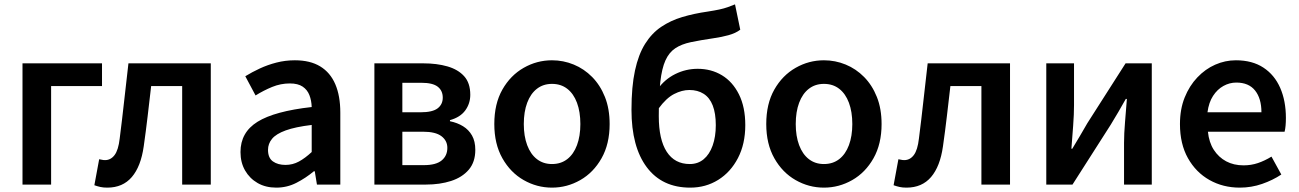

<svg xmlns="http://www.w3.org/2000/svg" viewBox="-20 -845 5949 879"><path d="M83 0V-555H447V-451H214V0Z M471 14Q453 14 439.5 11Q426 8 412 3L434 -116Q441 -115 447 -113.5Q453 -112 461 -112Q487 -112 504.5 -135Q522 -158 528 -211Q539 -297 548.5 -383.5Q558 -470 568 -555H945V0H814V-451H672Q664 -382 656 -313.5Q648 -245 638 -175Q625 -83 583.5 -34.5Q542 14 471 14Z M1245 14Q1196 14 1159.5 -7Q1123 -28 1102 -64.5Q1081 -101 1081 -149Q1081 -239 1159 -287.5Q1237 -336 1407 -355Q1406 -385 1396.5 -409.5Q1387 -434 1365.5 -448.5Q1344 -463 1307 -463Q1265 -463 1226 -447Q1187 -431 1150 -408L1103 -496Q1134 -515 1169.5 -531.5Q1205 -548 1245.5 -558.5Q1286 -569 1330 -569Q1400 -569 1446 -541Q1492 -513 1515 -459.5Q1538 -406 1538 -329V0H1431L1421 -61H1417Q1380 -30 1337 -8Q1294 14 1245 14ZM1287 -90Q1320 -90 1348.5 -105.5Q1377 -121 1407 -149V-273Q1332 -264 1288 -248Q1244 -232 1225.5 -209.5Q1207 -187 1207 -159Q1207 -122 1229.5 -106Q1252 -90 1287 -90Z M1694 0V-555H1918Q1980 -555 2028.5 -541Q2077 -527 2105 -496Q2133 -465 2133 -411Q2133 -371 2110 -339.5Q2087 -308 2040 -295V-290Q2074 -283 2100 -267Q2126 -251 2141 -224.5Q2156 -198 2156 -159Q2156 -103 2126 -68Q2096 -33 2045 -16.5Q1994 0 1930 0ZM1822 -331H1906Q1960 -331 1983.5 -349Q2007 -367 2007 -398Q2007 -430 1984 -448Q1961 -466 1909 -466H1822ZM1822 -89H1921Q1976 -89 2002 -110.5Q2028 -132 2028 -168Q2028 -201 2001 -221.5Q1974 -242 1917 -242H1822Z M2507 14Q2438 14 2377.5 -20.5Q2317 -55 2280 -120.5Q2243 -186 2243 -277Q2243 -370 2280 -435Q2317 -500 2377.5 -534.5Q2438 -569 2507 -569Q2559 -569 2606.5 -549.5Q2654 -530 2691 -492.5Q2728 -455 2749.5 -401Q2771 -347 2771 -277Q2771 -186 2734 -120.5Q2697 -55 2636.5 -20.5Q2576 14 2507 14ZM2507 -94Q2548 -94 2577 -116.5Q2606 -139 2621.5 -180.5Q2637 -222 2637 -277Q2637 -333 2621.5 -374.5Q2606 -416 2577 -438.5Q2548 -461 2507 -461Q2467 -461 2438 -438.5Q2409 -416 2393.5 -374.5Q2378 -333 2378 -277Q2378 -222 2393.5 -180.5Q2409 -139 2438 -116.5Q2467 -94 2507 -94Z M3140 14Q3011 14 2941 -79.5Q2871 -173 2871 -342Q2871 -448 2887 -522Q2903 -596 2933.5 -644.5Q2964 -693 3007 -722Q3050 -751 3103.5 -767Q3157 -783 3220 -792Q3252 -797 3273 -801.5Q3294 -806 3311 -812Q3328 -818 3345 -825L3369 -709Q3348 -693 3315.5 -684Q3283 -675 3247 -670Q3186 -661 3143 -652Q3100 -643 3071.5 -624Q3043 -605 3026.5 -568.5Q3010 -532 3003 -470Q2996 -408 2996 -313Q2996 -206 3032.5 -150Q3069 -94 3138 -94Q3175 -94 3201.5 -116Q3228 -138 3242.5 -178.5Q3257 -219 3257 -272Q3257 -326 3243 -362Q3229 -398 3201.5 -415.5Q3174 -433 3136 -433Q3102 -433 3066 -414.5Q3030 -396 2995 -348L2990 -436Q3023 -482 3071.5 -506Q3120 -530 3174 -530Q3236 -530 3285 -500.5Q3334 -471 3363 -413Q3392 -355 3392 -272Q3392 -186 3358.5 -121.5Q3325 -57 3268 -21.5Q3211 14 3140 14Z M3752 14Q3683 14 3622.5 -20.5Q3562 -55 3525 -120.5Q3488 -186 3488 -277Q3488 -370 3525 -435Q3562 -500 3622.5 -534.5Q3683 -569 3752 -569Q3804 -569 3851.5 -549.5Q3899 -530 3936 -492.5Q3973 -455 3994.5 -401Q4016 -347 4016 -277Q4016 -186 3979 -120.5Q3942 -55 3881.5 -20.5Q3821 14 3752 14ZM3752 -94Q3793 -94 3822 -116.5Q3851 -139 3866.5 -180.5Q3882 -222 3882 -277Q3882 -333 3866.5 -374.5Q3851 -416 3822 -438.5Q3793 -461 3752 -461Q3712 -461 3683 -438.5Q3654 -416 3638.5 -374.5Q3623 -333 3623 -277Q3623 -222 3638.5 -180.5Q3654 -139 3683 -116.5Q3712 -94 3752 -94Z M4130 14Q4112 14 4098.5 11Q4085 8 4071 3L4093 -116Q4100 -115 4106 -113.5Q4112 -112 4120 -112Q4146 -112 4163.5 -135Q4181 -158 4187 -211Q4198 -297 4207.5 -383.5Q4217 -470 4227 -555H4604V0H4473V-451H4331Q4323 -382 4315 -313.5Q4307 -245 4297 -175Q4284 -83 4242.5 -34.5Q4201 14 4130 14Z M4770 0V-555H4897V-364Q4897 -322 4893 -269Q4889 -216 4885 -164H4889Q4904 -189 4924 -222.5Q4944 -256 4958 -281L5133 -555H5253V0H5126V-191Q5126 -233 5130.5 -286Q5135 -339 5139 -392H5134Q5120 -367 5100 -332.5Q5080 -298 5065 -274L4890 0Z M5656 14Q5579 14 5517 -21Q5455 -56 5418.5 -121Q5382 -186 5382 -277Q5382 -345 5403.5 -398.5Q5425 -452 5461.5 -490.5Q5498 -529 5543.5 -549Q5589 -569 5638 -569Q5713 -569 5764 -535.5Q5815 -502 5841 -442.5Q5867 -383 5867 -305Q5867 -286 5865.5 -269.5Q5864 -253 5861 -242H5510Q5515 -193 5537 -159Q5559 -125 5593.5 -106.5Q5628 -88 5673 -88Q5708 -88 5739 -98.5Q5770 -109 5801 -128L5846 -46Q5807 -20 5758 -3Q5709 14 5656 14ZM5508 -331H5755Q5755 -394 5726 -430.5Q5697 -467 5640 -467Q5609 -467 5581 -451.5Q5553 -436 5533.5 -406Q5514 -376 5508 -331Z"/></svg>

Font: Noto Sans SC SemiBold
Style: Regular
Weight: 600
Designer: Ryoko NISHIZUKA 西塚涼子 (kana, bopomofo & ideographs); Paul D. Hunt (Latin, Greek & Cyrillic); Sandoll Communications 산돌커뮤니
Foundry: Adobe
Version: Version 2.004-H2;hotconv 1.0.118;makeotfexe 2.5.65603